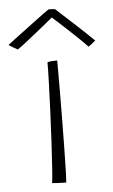

<svg xmlns="http://www.w3.org/2000/svg" viewBox="-92 -704 434 740"><g transform="rotate(-5 125.0 -334.0)"><path d="M134 1.5Q130 1.5 117.8 1.2Q105.5 1 93.8 0.2Q82 -0.5 79.5 -1Q82 -14 84.8 -55.5Q87.5 -97 90.8 -154Q94 -211 96.5 -271.5Q99 -332 100.8 -384Q102.5 -436 102.5 -466.5Q109 -469 121.2 -469.5Q133.5 -470 140.5 -470Q140.5 -453 140.5 -416Q140.5 -379 140.2 -331Q140 -283 139.5 -231.5Q139 -180 138.2 -132.5Q137.5 -85 136.5 -49.5Q135.5 -14 134 1.5ZM149 -668Q180 -640 221.2 -602Q262.5 -564 293 -534Q285 -527 278.5 -522Q272 -517 265.5 -512.5Q254.5 -524.5 235.8 -542.5Q217 -560.5 196.5 -579.8Q176 -599 159 -614.5Q142 -630 134 -637Q126.5 -630.5 108.2 -615.8Q90 -601 68 -583.2Q46 -565.5 25.8 -549.8Q5.5 -534 -7 -525.5Q-11.5 -527.5 -24.2 -535Q-37 -542.5 -41.5 -546Q-20.5 -562 4.8 -581Q30 -600 54.5 -618.2Q79 -636.5 97.5 -650.2Q116 -664 123.5 -669Q129 -669 135.8 -669Q142.5 -669 149 -668Z"/></g></svg>

Font: Grandstander Thin
Style: Regular
Weight: 100
Designer: Tyler Finck
Foundry: Etcetera Type Co
Version: Version 1.200; ttfautohint (v1.8.3)